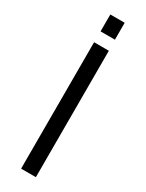

<svg xmlns="http://www.w3.org/2000/svg" viewBox="-230 -915 724 950"><g transform="rotate(30 132.0 -440.5)"><path d="M171.9 -881.3V-784.7H89.8V-881.3ZM173.3 0H88.9V-722.2H173.3Z"/></g></svg>

Font: Oxygen-Regular
Style: Regular
Weight: 400
Designer: Vernon Adams
Foundry: Vernon Adams
Version: Version Release 0.2.3 webfont; ttfautohint (v0.93.3-1d66) -l